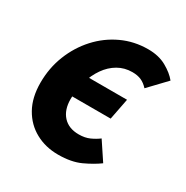

<svg xmlns="http://www.w3.org/2000/svg" viewBox="-127 -614 708 732"><g transform="rotate(30 227.0 -248.0)"><path d="M223.4 12Q168.2 12 124.1 -12.1Q79.9 -36.1 54.3 -81.7Q28.6 -127.4 28.6 -192.5Q28.6 -256.8 51.1 -313.8Q73.6 -370.8 113.5 -414.6Q153.3 -458.4 206.6 -483.2Q259.8 -508 321.2 -508Q367.8 -508 401.5 -489.2Q435.2 -470.4 454.1 -446.9L382.6 -371.9Q368.3 -387.7 351.9 -395Q335.6 -402.3 312.5 -402.3Q278.2 -402.3 250 -386Q221.8 -369.7 201.6 -340.7Q181.4 -311.7 170.3 -274.6Q159.3 -237.4 159.3 -195.4Q159.3 -148.4 184 -121.3Q208.8 -94.2 253.2 -94.2Q280.4 -94.2 300.5 -103.3Q320.7 -112.4 336.9 -124.6L389.4 -45.6Q361.4 -25 321.5 -6.5Q281.6 12 223.4 12ZM109.4 -207.3 127.7 -300.7H347.1L328.9 -207.3Z"/></g></svg>

Font: Source Sans 3
Style: Italic
Weight: 200
Italic angle: -11°
Designer: Paul D. Hunt
Foundry: Adobe
Version: Version 3.046;hotconv 1.0.118;makeotfexe 2.5.65603